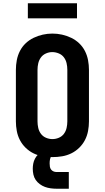

<svg xmlns="http://www.w3.org/2000/svg" viewBox="-20 -951 640 1172"><path d="M300 8Q270 8 240.5 3Q211 -2 184.5 -15Q158 -28 136.5 -49Q115 -70 101.5 -96Q88 -122 82.5 -151.5Q77 -181 77 -210V-525Q77 -554 82.5 -583.5Q88 -613 101.5 -639.5Q115 -666 136.5 -686.5Q158 -707 185 -720Q212 -733 241 -739.5Q270 -746 300 -746Q330 -746 359 -739.5Q388 -733 415 -720Q442 -707 463.5 -686.5Q485 -666 498.5 -639.5Q512 -613 517.5 -583.5Q523 -554 523 -525V-210Q523 -181 517.5 -151.5Q512 -122 498.5 -96Q485 -70 463.5 -49Q442 -28 415.5 -15Q389 -2 359.5 3Q330 8 300 8ZM300 -102Q320 -102 339 -110Q358 -118 370 -134Q382 -150 386.5 -170Q391 -190 391 -210V-525Q391 -545 386.5 -565Q382 -585 370 -601Q358 -617 338.5 -625Q319 -633 299 -633Q279 -633 260 -624.5Q241 -616 229.5 -600Q218 -584 213.5 -564.5Q209 -545 209 -525V-210Q209 -190 213.5 -170Q218 -150 230 -134Q242 -118 261 -110Q280 -102 300 -102ZM325 201Q307 201 289 198.5Q271 196 254.5 190Q238 184 223 173Q208 162 198 147.5Q188 133 184 115Q180 97 180 79Q180 63 183 47.5Q186 32 193.5 17.5Q201 3 212.5 -8Q224 -19 238 -26Q252 -33 268 -36Q284 -39 300 -39V0Q293 0 290 7Q287 14 285.5 20.5Q284 27 283.5 33.5Q283 40 283 47Q283 57 284.5 66.5Q286 76 291.5 83.5Q297 91 306 95Q315 99 325 99H400V201ZM150 -839V-931H450V-839Z"/></svg>

Font: Iosevka Slab XBdEx
Style: Regular
Weight: 800
Width: 7
Monospace: yes
Designer: Belleve Invis
Foundry: Belleve Invis
Version: Version 11.1.0; ttfautohint (v1.8.3)